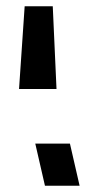

<svg xmlns="http://www.w3.org/2000/svg" viewBox="-20 -595 306 615"><path d="M161 -310H41L59 -575H149ZM235 0H124L93 -135H204Z"/></svg>

Font: Cairo SemiBold
Style: Italic
Weight: 600
Italic angle: -13°
Designer: Mohamed Gaber, Accademia di Belle Arti di Urbino and others
Foundry: Kief Type Foundry, Accademia di Belle Arti di Urbino and others
Version: Version 3.011